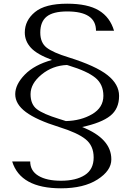

<svg xmlns="http://www.w3.org/2000/svg" viewBox="-20 -812 748 1040"><path d="M487.3 41Q487.3 -22.5 443.8 -57.6Q400.4 -92.8 299.8 -124Q177.7 -162.1 120.1 -205.1Q62.5 -248 62.5 -301.8Q62.5 -354.5 114.3 -407.7Q166 -460.9 261.7 -487.3Q179.7 -517.6 147 -553.7Q114.3 -589.8 114.3 -635.7Q114.3 -701.2 169.4 -746.6Q224.6 -792 343.8 -792Q455.1 -792 515.6 -755.4Q576.2 -718.8 597.7 -645.5H500Q500 -750 343.8 -750Q267.6 -750 232.9 -722.2Q198.2 -694.3 198.2 -635.7Q198.2 -581.1 232.4 -554.2Q266.6 -527.3 352.5 -501Q499 -455.1 562 -405.3Q625 -355.5 625 -293V-292Q625 -222.7 577.1 -184.6Q529.3 -146.5 424.8 -124Q583 -61.5 583 50.8V51.8Q583 112.3 508.3 160.2Q433.6 208 310.5 208Q90.8 208 45.9 62.5H143.6Q143.6 113.3 188 140.1Q232.4 167 310.5 167Q391.6 167 439.5 136.2Q487.3 105.5 487.3 41ZM342.8 -460Q264.6 -457 205.1 -408.2Q145.5 -359.4 145.5 -301.8Q145.5 -247.1 179.7 -220.7Q213.9 -194.3 299.8 -168L336.9 -156.2Q418.9 -158.2 479.5 -193.8Q540 -229.5 540 -293Q540 -355.5 496.1 -391.1Q452.1 -426.8 352.5 -457Z"/></svg>

Font: okolaks
Style: Regular
Weight: 500
Version: Version 000.6.0